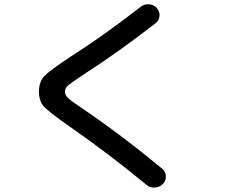

<svg xmlns="http://www.w3.org/2000/svg" viewBox="-20 -804 1040 888"><path d="M300.8 -219.7Q206.1 -286.1 183.1 -311Q160.2 -335.9 160.2 -379.9Q160.2 -425.8 184.6 -451.7Q209 -477.5 306.6 -542Q460 -639.6 631.8 -773.4Q648.4 -786.1 670.4 -784.2Q692.4 -782.2 706.1 -766.1Q719.7 -750 717.8 -729.5Q715.8 -709 699.2 -696.3Q525.4 -561.5 372.1 -462.9Q312.5 -423.8 296.4 -410.2Q280.3 -396.5 280.3 -379.9Q280.3 -365.2 294.4 -351.1Q308.6 -336.9 363.3 -300.8Q546.9 -175.8 730.5 -23.4Q746.1 -9.8 747.1 11.2Q748 32.2 733.4 46.9Q717.8 62.5 695.3 63.5Q672.9 64.5 656.2 49.8Q479.5 -95.7 300.8 -219.7Z"/></svg>

Font: Rounded Mgen+ 1m medium
Style: Regular
Weight: 500
Designer: [Source Han Sans]
Ryoko NISHIZUKA  (kana & ideographs); Paul D. Hunt (Latin, Greek & Cyrillic); Wenlong ZHANG  (bopomofo
Version: Version 1.059.20150602